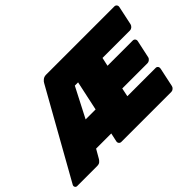

<svg xmlns="http://www.w3.org/2000/svg" viewBox="-167 -1017 1334 1334"><g transform="rotate(-45 500.0 -350.0)"><path d="M-35 0Q-46 0 -51 -9.5Q-56 -19 -50 -29L308 -667Q313 -678 326.5 -689Q340 -700 360 -700H1030Q1041 -700 1047.5 -692Q1054 -684 1052 -673L1022 -532Q1019 -521 1009.5 -513Q1000 -505 989 -505H719L705 -442H953Q964 -442 970.5 -434Q977 -426 975 -415L947 -285Q945 -274 935 -266Q925 -258 914 -258H666L653 -195H931Q942 -195 948 -187Q954 -179 952 -168L922 -27Q920 -16 910.5 -8Q901 0 890 0H399Q388 0 381.5 -8Q375 -16 377 -27L391 -91H242L204 -25Q199 -17 189.5 -8.5Q180 0 160 0ZM334 -286H432L479 -505H447Z"/></g></svg>

Font: Rubik Black
Style: Italic
Weight: 900
Italic angle: -12°
Designer: Hubert and Fischer
Foundry: Hubert and Fischer
Version: Version 2.300;gftools[0.9.30]